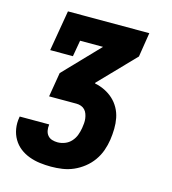

<svg xmlns="http://www.w3.org/2000/svg" viewBox="-109 -610 819 914"><g transform="rotate(15 300.0 -152.5)"><path d="M226 215Q198 215 170.5 211.5Q143 208 117.5 198.5Q92 189 71.5 173Q51 157 37.5 134Q24 111 19.5 83.5Q15 56 20 28Q20 27 20 26Q20 25 21 23H166Q166 24 166 24.5Q166 25 166 25Q164 39 166.5 53Q169 67 177.5 77Q186 87 199 91Q212 95 226 95Q244 95 262 88Q280 81 293 66.5Q306 52 312.5 34.5Q319 17 322 -1Q324 -13 325 -25Q326 -37 324.5 -48.5Q323 -60 319 -71Q315 -82 307.5 -90Q300 -98 289 -102Q278 -106 266 -106H131L151 -226L318 -400H205L191 -320H79L113 -520H514L495 -400L327 -226L326 -222Q352 -217 375.5 -205.5Q399 -194 417.5 -177Q436 -160 448.5 -137.5Q461 -115 466 -89.5Q471 -64 470.5 -36.5Q470 -9 466 18Q462 45 452.5 72Q443 99 426 123Q409 147 385.5 165.5Q362 184 335.5 195.5Q309 207 281 211Q253 215 226 215Z"/></g></svg>

Font: Iosevka Etoile Heavy Oblique
Style: Regular
Weight: 900
Italic angle: -9°
Designer: Belleve Invis
Foundry: Belleve Invis
Version: Version 15.5.2; ttfautohint (v1.8.4)